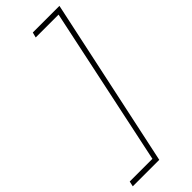

<svg xmlns="http://www.w3.org/2000/svg" viewBox="-353 -745 933 933"><g transform="rotate(-45 114.0 -278.0)"><path d="M-70 158 -64 131H92L265 -687H108L115 -714H298L112 158Z"/></g></svg>

Font: Noto Sans Disp Thin
Style: Italic
Weight: 100
Italic angle: -12°
Designer: Monotype Design Team
Foundry: Monotype Imaging Inc.
Version: Version 2.000;GOOG;noto-source:20170915:90ef993387c0